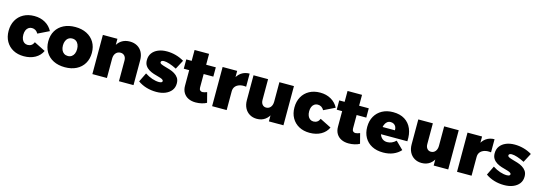

<svg xmlns="http://www.w3.org/2000/svg" viewBox="11 -1616 7210 2574"><g transform="rotate(15 3616.5 -329.0)"><path d="M400 -333Q386 -359 364 -373Q342 -387 313 -387Q286 -387 265.5 -372.5Q245 -358 234 -332Q223 -306 223 -271Q223 -235 234 -208.5Q245 -182 265.5 -167.5Q286 -153 313 -153Q342 -153 364 -167.5Q386 -182 399 -213L556 -134Q525 -67 458.5 -30Q392 7 302 7Q217 7 153.5 -27.5Q90 -62 54.5 -124.5Q19 -187 19 -270Q19 -354 54.5 -417.5Q90 -481 154 -516Q218 -551 304 -551Q389 -551 454.5 -513.5Q520 -476 555 -409Z M872 -551Q963 -551 1031 -516.5Q1099 -482 1136.5 -419.5Q1174 -357 1174 -272Q1174 -188 1136.5 -125Q1099 -62 1031 -27.5Q963 7 872 7Q780 7 712 -27.5Q644 -62 606.5 -125Q569 -188 569 -272Q569 -357 606.5 -419.5Q644 -482 712 -516.5Q780 -551 872 -551ZM872 -391Q842 -391 819.5 -376Q797 -361 785 -333.5Q773 -306 773 -270Q773 -233 785 -206Q797 -179 819.5 -164Q842 -149 872 -149Q902 -149 924 -164Q946 -179 958 -206Q970 -233 970 -270Q970 -306 958 -333.5Q946 -361 924 -376Q902 -391 872 -391Z M1623 -287Q1623 -328 1601.5 -351.5Q1580 -375 1545 -375Q1504 -374 1480 -345Q1456 -316 1456 -269H1410Q1410 -358 1436.5 -422Q1463 -486 1512 -519Q1561 -552 1629 -552Q1687 -552 1731.5 -527Q1776 -502 1800.5 -455Q1825 -408 1825 -345V0H1623ZM1254 -544H1456V0H1254Z M2315 -360Q2260 -388 2214.5 -402.5Q2169 -417 2137 -417Q2119 -417 2107.5 -410.5Q2096 -404 2096 -391Q2096 -376 2116.5 -366.5Q2137 -357 2169.5 -348Q2202 -339 2238 -328Q2274 -317 2306.5 -297.5Q2339 -278 2359.5 -248Q2380 -218 2380 -171Q2380 -115 2349.5 -75Q2319 -35 2265.5 -13Q2212 9 2141 9Q2069 9 2003.5 -10.5Q1938 -30 1885 -68L1947 -195Q1998 -162 2048.5 -145Q2099 -128 2144 -128Q2158 -128 2168 -131Q2178 -134 2183.5 -139.5Q2189 -145 2189 -153Q2189 -168 2169 -178Q2149 -188 2117.5 -196Q2086 -204 2050 -215.5Q2014 -227 1982.5 -246Q1951 -265 1931 -295Q1911 -325 1911 -371Q1911 -429 1940.5 -469Q1970 -509 2022 -531Q2074 -553 2143 -553Q2205 -553 2266 -536.5Q2327 -520 2382 -487Z M2695 -201Q2695 -175 2707.5 -162Q2720 -149 2741 -149Q2753 -149 2769 -153.5Q2785 -158 2803 -165L2839 -26Q2811 -10 2770.5 -0.5Q2730 9 2688 9Q2630 9 2586.5 -12Q2543 -33 2518.5 -73.5Q2494 -114 2494 -170V-667H2695ZM2419 -516H2829V-387H2419Z M3289 -370Q3237 -377 3198.5 -365Q3160 -353 3139 -326.5Q3118 -300 3118 -260L3072 -269Q3072 -356 3098.5 -420Q3125 -484 3174 -518Q3223 -552 3289 -552ZM2916 -544H3118V0H2916Z M3547 -256Q3547 -216 3567 -192.5Q3587 -169 3620 -169Q3659 -170 3681.5 -199Q3704 -228 3704 -275H3750Q3750 -185 3724 -122Q3698 -59 3650.5 -25Q3603 9 3537 9Q3480 9 3436.5 -17Q3393 -43 3369 -89.5Q3345 -136 3345 -199V-544H3547ZM3704 -544H3906V0H3704Z M4367 -333Q4353 -359 4331 -373Q4309 -387 4280 -387Q4253 -387 4232.5 -372.5Q4212 -358 4201 -332Q4190 -306 4190 -271Q4190 -235 4201 -208.5Q4212 -182 4232.5 -167.5Q4253 -153 4280 -153Q4309 -153 4331 -167.5Q4353 -182 4366 -213L4523 -134Q4492 -67 4425.5 -30Q4359 7 4269 7Q4184 7 4120.5 -27.5Q4057 -62 4021.5 -124.5Q3986 -187 3986 -270Q3986 -354 4021.5 -417.5Q4057 -481 4121 -516Q4185 -551 4271 -551Q4356 -551 4421.5 -513.5Q4487 -476 4522 -409Z M4818 -201Q4818 -175 4830.5 -162Q4843 -149 4864 -149Q4876 -149 4892 -153.5Q4908 -158 4926 -165L4962 -26Q4934 -10 4893.5 -0.5Q4853 9 4811 9Q4753 9 4709.5 -12Q4666 -33 4641.5 -73.5Q4617 -114 4617 -170V-667H4818ZM4542 -516H4952V-387H4542Z M5367 -322Q5368 -350 5358 -370.5Q5348 -391 5329 -402.5Q5310 -414 5285 -414Q5255 -414 5234.5 -396.5Q5214 -379 5203 -349Q5192 -319 5192 -281Q5192 -237 5206.5 -206Q5221 -175 5246.5 -158.5Q5272 -142 5306 -142Q5372 -142 5426 -194L5531 -91Q5489 -44 5427.5 -18.5Q5366 7 5289 7Q5198 7 5132.5 -27.5Q5067 -62 5031.5 -124.5Q4996 -187 4996 -270Q4996 -355 5032 -418Q5068 -481 5132.5 -516Q5197 -551 5283 -551Q5379 -551 5444 -510.5Q5509 -470 5540.5 -396.5Q5572 -323 5566 -223H5165V-322Z M5834 -256Q5834 -216 5854 -192.5Q5874 -169 5907 -169Q5946 -170 5968.5 -199Q5991 -228 5991 -275H6037Q6037 -185 6011 -122Q5985 -59 5937.5 -25Q5890 9 5824 9Q5767 9 5723.5 -17Q5680 -43 5656 -89.5Q5632 -136 5632 -199V-544H5834ZM5991 -544H6193V0H5991Z M6688 -370Q6636 -377 6597.5 -365Q6559 -353 6538 -326.5Q6517 -300 6517 -260L6471 -269Q6471 -356 6497.5 -420Q6524 -484 6573 -518Q6622 -552 6688 -552ZM6315 -544H6517V0H6315Z M7142 -360Q7087 -388 7041.5 -402.5Q6996 -417 6964 -417Q6946 -417 6934.5 -410.5Q6923 -404 6923 -391Q6923 -376 6943.5 -366.5Q6964 -357 6996.5 -348Q7029 -339 7065 -328Q7101 -317 7133.5 -297.5Q7166 -278 7186.5 -248Q7207 -218 7207 -171Q7207 -115 7176.5 -75Q7146 -35 7092.5 -13Q7039 9 6968 9Q6896 9 6830.5 -10.5Q6765 -30 6712 -68L6774 -195Q6825 -162 6875.5 -145Q6926 -128 6971 -128Q6985 -128 6995 -131Q7005 -134 7010.5 -139.5Q7016 -145 7016 -153Q7016 -168 6996 -178Q6976 -188 6944.5 -196Q6913 -204 6877 -215.5Q6841 -227 6809.5 -246Q6778 -265 6758 -295Q6738 -325 6738 -371Q6738 -429 6767.5 -469Q6797 -509 6849 -531Q6901 -553 6970 -553Q7032 -553 7093 -536.5Q7154 -520 7209 -487Z"/></g></svg>

Font: Alexandria ExtraBold
Style: Regular
Weight: 800
Designer: Mohamed Gaber
Foundry: Kief Type Foundry
Version: Version 5.100